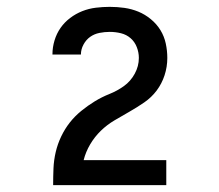

<svg xmlns="http://www.w3.org/2000/svg" viewBox="-20 -863 640 560"><path d="M135 -323V-324Q135 -348 136 -372Q137 -396 142.5 -419.5Q148 -443 158.5 -465Q169 -487 183.5 -505.5Q198 -524 217 -539.5Q236 -555 256.5 -567.5Q277 -580 299.5 -589Q322 -598 341.5 -612Q361 -626 373 -648Q385 -670 385 -694Q385 -710 379 -725.5Q373 -741 361 -751.5Q349 -762 333 -766Q317 -770 300 -770Q285 -770 270 -767Q255 -764 243 -755.5Q231 -747 223.5 -733Q216 -719 216 -704H133V-705Q133 -725 139 -745Q145 -765 156.5 -781.5Q168 -798 184.5 -810.5Q201 -823 220 -830.5Q239 -838 259.5 -840.5Q280 -843 300 -843Q322 -843 343 -840Q364 -837 383.5 -829Q403 -821 420 -807Q437 -793 448 -775Q459 -757 463.5 -736Q468 -715 468 -694Q468 -668 460 -643.5Q452 -619 437 -599Q422 -579 401 -564.5Q380 -550 358 -537.5Q336 -525 314 -512Q292 -499 274 -481.5Q256 -464 243 -442Q230 -420 224 -396H465V-323Z"/></svg>

Font: Iosevka Fixed Medium Extended
Style: Regular
Weight: 500
Width: 7
Monospace: yes
Designer: Belleve Invis
Foundry: Belleve Invis
Version: Version 24.1.1; ttfautohint (v1.8.4)